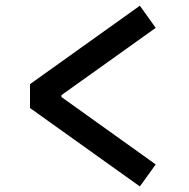

<svg xmlns="http://www.w3.org/2000/svg" viewBox="-20 -666 660 672"><path d="M469.5 -646 85 -371.5V-288L469.5 -13.5L525 -90.5L195 -326.5V-333L525 -568.5Z"/></svg>

Font: Monaspace Neon Medium
Style: Regular
Weight: 500
Designer: Riley Cran & the Lettermatic Team
Foundry: Lettermatic
Version: Version 1.200 (Monaspace Neon)